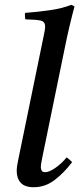

<svg xmlns="http://www.w3.org/2000/svg" viewBox="-20 -772 332 804"><path d="M259 -113Q272 -104 282 -93Q248 -48 208.5 -18Q169 12 121 12Q84 12 67 -6.5Q50 -25 50 -56Q50 -67 52 -80Q54 -93 57 -106L162 -617Q165 -631 167 -642.5Q169 -654 169 -661Q169 -681 151.5 -685.5Q134 -690 86 -691Q85 -698 84.5 -704.5Q84 -711 85 -718Q139 -722 190.5 -729.5Q242 -737 279 -752L292 -745Q282 -708 271.5 -664Q261 -620 250 -565L157 -112Q156 -105 153.5 -93.5Q151 -82 151 -72Q151 -63 155 -57Q159 -51 169 -51Q186 -51 212 -69Q238 -87 259 -113Z"/></svg>

Font: Tiro Devanagari Sanskrit
Style: Italic
Weight: 400
Italic angle: -11°
Designer: Devanagari: John Hudson & Fiona Ross, assisted by Paul Hanslow. Latin: John Hudson with Paul Hanslow, assisted by Kaja S
Foundry: Tiro Typeworks Ltd.
Version: Version 1.52